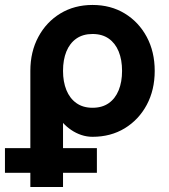

<svg xmlns="http://www.w3.org/2000/svg" viewBox="-20 -540 681 775"><path d="M371.1 157.5V57.9H0Q0 69.1 0 88.4Q0 107.7 0 127Q0 146.2 0 157.5ZM102.5 -253.9V214.8H234.4V-43.9Q248.8 -28.1 267.5 -15.4Q286.1 -2.7 308.1 4.8Q330.1 12.2 353.5 12.2Q427 12.2 483.5 -22.2Q540 -56.6 572.3 -116.7Q604.5 -176.8 604.5 -253.9Q604.5 -331.1 572.3 -391.1Q540 -451.2 483.5 -485.6Q427 -520 353.5 -520Q280.3 -520 223.6 -485.6Q167 -451.2 134.8 -391.1Q102.5 -331.1 102.5 -253.9ZM234.4 -253.9Q234.4 -298.8 248 -332.3Q261.7 -365.7 288.3 -384.3Q314.9 -402.8 353.5 -402.8Q392.3 -402.8 418.8 -384.3Q445.3 -365.7 459 -332.3Q472.7 -298.8 472.7 -253.9Q472.7 -209.2 459 -175.7Q445.3 -142.1 418.8 -123.5Q392.3 -105 353.5 -105Q314.9 -105 288.3 -123.9Q261.7 -142.8 248 -176.4Q234.4 -210 234.4 -253.9Z"/></svg>

Font: Giphurs
Style: Regular
Weight: 400
Version: Version 2.010